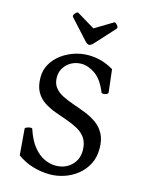

<svg xmlns="http://www.w3.org/2000/svg" viewBox="-146 -1098 914 1195"><g transform="rotate(15 311.5 -500.5)"><path d="M70 -227Q72 -232 82.5 -236Q93 -240 104 -241Q115 -242 117 -235Q139 -168 171.5 -128Q204 -88 241 -70.5Q278 -53 314 -53Q376 -53 415.5 -91Q455 -129 455 -186Q455 -235 435 -265Q415 -295 381.5 -313.5Q348 -332 308.5 -345.5Q269 -359 229.5 -373.5Q190 -388 156.5 -410Q123 -432 103 -468Q83 -504 83 -561Q83 -606 104 -644Q125 -682 161 -710Q197 -738 242.5 -754Q288 -770 337 -770Q423 -770 500 -724L517 -579Q518 -572 509.5 -567Q501 -562 490.5 -561.5Q480 -561 475 -565Q444 -643 398.5 -675Q353 -707 308 -707Q274 -707 245 -691.5Q216 -676 198.5 -649Q181 -622 181 -588Q181 -547 201 -521.5Q221 -496 254.5 -479.5Q288 -463 327.5 -449.5Q367 -436 406.5 -420.5Q446 -405 479.5 -381Q513 -357 533 -319.5Q553 -282 553 -225Q553 -169 530.5 -125.5Q508 -82 470.5 -52Q433 -22 387 -6.5Q341 9 294 9Q239 9 185 -7Q131 -23 84 -57ZM182 -974 293 -852Q310 -833 321.5 -833Q333 -833 351 -852L462 -974Q468 -981 463 -990Q458 -999 450 -1005.5Q442 -1012 438 -1009L322 -939L206 -1009Q202 -1012 194 -1005.5Q186 -999 181 -990Q176 -981 182 -974Z"/></g></svg>

Font: Anvers
Style: Regular
Weight: 400
Designer: Ishtar van Looy
Version: Version 1.000